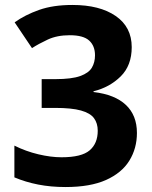

<svg xmlns="http://www.w3.org/2000/svg" viewBox="-20 -744 612 774"><path d="M511 -554Q511 -480 466.5 -436Q422 -392 357 -376V-373Q443 -363 487.5 -321Q532 -279 532 -208Q532 -146 501.5 -96.5Q471 -47 407.5 -18.5Q344 10 244 10Q185 10 134 0Q83 -10 38 -29V-157Q84 -134 134.5 -122Q185 -110 228 -110Q309 -110 341.5 -138Q374 -166 374 -217Q374 -247 359 -267.5Q344 -288 306.5 -298.5Q269 -309 202 -309H148V-425H203Q269 -425 303.5 -437.5Q338 -450 350.5 -471.5Q363 -493 363 -521Q363 -559 339.5 -580.5Q316 -602 261 -602Q210 -602 172.5 -584.5Q135 -567 109 -550L39 -654Q81 -684 137.5 -704Q194 -724 272 -724Q382 -724 446.5 -679.5Q511 -635 511 -554Z"/></svg>

Font: Noto Sans Adlam
Style: Regular
Weight: 400
Designer: Mark Jamra, Neil Patel
Foundry: JamraPatel LLC
Version: Version 3.001